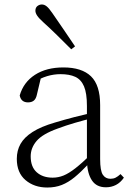

<svg xmlns="http://www.w3.org/2000/svg" viewBox="-20 -823 586 857"><path d="M191 14Q133 14 94 -19Q55 -52 55 -114Q55 -151 71.5 -180.5Q88 -210 125.5 -234Q163 -258 225 -276Q268 -289 312.5 -300.5Q357 -312 397 -321V-297Q357 -287 315.5 -275Q274 -263 237 -249Q170 -225 143.5 -194Q117 -163 117 -125Q117 -78 144 -54Q171 -30 215 -30Q240 -30 263.5 -39.5Q287 -49 316.5 -72Q346 -95 386 -134L392 -89H373Q341 -55 313 -32Q285 -9 256 2.5Q227 14 191 14ZM453 13Q411 13 390.5 -17.5Q370 -48 368 -102V-106V-350Q368 -407 355 -437.5Q342 -468 316 -480Q290 -492 250 -492Q220 -492 190 -483Q160 -474 128 -454L164 -482L145 -402Q141 -382 131 -374Q121 -366 105 -366Q74 -366 68 -397Q85 -456 136 -489Q187 -522 263 -522Q345 -522 386 -482.5Q427 -443 427 -354V-113Q427 -61 439 -43Q451 -25 473 -25Q486 -25 496 -30Q506 -35 518 -46L533 -30Q518 -8 497.5 2.5Q477 13 453 13ZM315 -616 298 -603Q266 -635 234.5 -666Q203 -697 174 -723Q154 -741 146 -753Q138 -765 138 -775Q138 -789 147 -796Q156 -803 167 -803Q178 -803 188.5 -794.5Q199 -786 214 -764Q237 -730 263.5 -692Q290 -654 315 -616Z"/></svg>

Font: Noto Serif JP
Style: Regular
Weight: 200
Designer: Ryoko NISHIZUKA 西塚涼子 (kana & ideographs); Frank Grießhammer (Latin, Greek & Cyrillic); Wenlong ZHANG 张文龙 (bopomofo); San
Foundry: Adobe
Version: Version 2.001;hotconv 1.1.0;makeotfexe 2.6.0